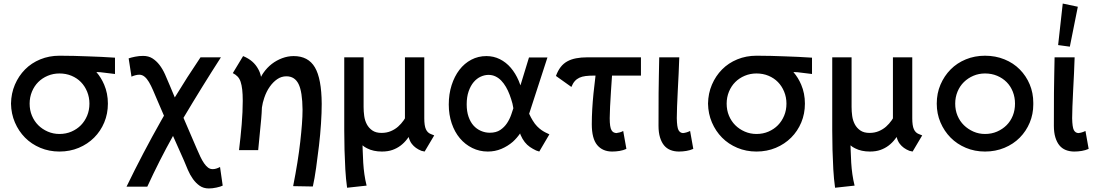

<svg xmlns="http://www.w3.org/2000/svg" viewBox="-20 -846 6195 1082"><path d="M315 8Q257 8 207 -13Q157 -34 121 -70.5Q85 -107 64 -156Q43 -205 42 -262Q43 -320 64 -369Q85 -418 121 -454.5Q157 -491 207 -511.5Q257 -532 315 -532Q317 -532 318 -532Q359 -532 397 -531Q435 -530 473.5 -528.5Q512 -527 550 -525.5Q588 -524 628 -521V-429Q601 -432 583 -434.5Q565 -437 546 -439Q535 -440 523 -440Q550 -409 567 -369Q588 -320 588 -262Q588 -205 567.5 -156Q547 -107 510.5 -70.5Q474 -34 424 -13Q374 8 315 8ZM315 -91Q352 -91 383 -104.5Q414 -118 436 -140.5Q458 -163 471 -194Q484 -225 484 -262Q484 -298 471 -329.5Q458 -361 436 -383.5Q414 -406 383 -419Q352 -432 315 -432Q280 -432 249 -419Q218 -406 195.5 -383.5Q173 -361 160 -329.5Q147 -298 147 -262Q147 -225 160 -194Q173 -163 195.5 -140.5Q218 -118 249 -104.5Q280 -91 315 -91Z M1157 216Q1127 216 1105.5 201Q1084 186 1067.5 163Q1051 140 1039 112Q1027 84 1016 57L955 -80Q878 58 810 206H693Q785 16 888 -166Q896 -180 904 -194L867 -280Q854 -311 842.5 -337.5Q831 -364 819.5 -383.5Q808 -403 794.5 -414Q781 -425 765 -425Q754 -425 741.5 -421.5Q729 -418 721 -414L705 -517Q719 -522 741.5 -526.5Q764 -531 786 -531Q817 -531 839 -517Q861 -503 878.5 -480.5Q896 -458 910 -427Q924 -396 937 -364L965 -297Q1035 -412 1110 -523H1225Q1120 -360 1014 -182L1088 -10Q1099 16 1109 37Q1119 58 1130 74Q1141 90 1152.5 98.5Q1164 107 1177 107Q1179 107 1181 107Q1190 107 1200.5 103.5Q1211 100 1220 95L1235 200Q1223 206 1200 211Q1177 216 1157 216Z M1632 203Q1646 132 1656 69.5Q1666 7 1672 -46.5Q1678 -100 1681.5 -145.5Q1685 -191 1685 -228Q1684 -329 1662.5 -372.5Q1641 -416 1594 -416Q1566 -416 1542.5 -400Q1519 -384 1500 -357Q1481 -330 1469 -294Q1460 -268 1456 -240Q1455 -209 1452 -176Q1445 -95 1435 0H1327Q1336 -73 1342 -145Q1348 -217 1348 -278Q1348 -315 1345 -341Q1342 -367 1336 -385Q1330 -403 1319 -414.5Q1308 -426 1292 -434L1350 -530Q1381 -517 1401.5 -499Q1422 -481 1435 -457Q1446 -438 1451 -413Q1457 -425 1464 -435Q1485 -465 1511.5 -485.5Q1538 -506 1570 -518Q1602 -530 1635 -530Q1717 -530 1754.5 -466.5Q1792 -403 1793 -261Q1793 -211 1789 -149.5Q1785 -88 1777.5 -24.5Q1770 39 1761.5 99.5Q1753 160 1743 205Z M2373 8 2355 4Q2320 -10 2301 -35Q2289 -50 2283 -74Q2278 -68 2274 -62Q2258 -41 2237.5 -25.5Q2217 -10 2191.5 -1Q2166 8 2132 8Q2084 8 2049 -10Q2034 -17 2023 -27Q2023 -11 2024 4Q2025 39 2027 71.5Q2029 104 2033.5 136Q2038 168 2046 200L1936 212Q1929 162 1926 108Q1923 54 1921.5 -1Q1920 -56 1920 -110V-523H2029V-243Q2029 -218 2032.5 -192.5Q2036 -167 2047 -146Q2058 -125 2078 -111Q2098 -97 2130 -97Q2159 -97 2182.5 -107Q2206 -117 2223.5 -132.5Q2241 -148 2255 -168Q2258 -174 2262 -179V-523H2371V-179Q2371 -138 2380 -118Q2389 -98 2407 -91L2427 -83Z M3019 8 3001 2Q2982 -7 2966 -18Q2950 -29 2937 -45.5Q2924 -62 2914 -85Q2913 -89 2911 -94Q2893 -68 2870 -47Q2841 -22 2805.5 -7Q2770 8 2729 8Q2682 8 2641.5 -12Q2601 -32 2571.5 -67Q2542 -102 2525.5 -151Q2509 -200 2509 -257Q2509 -316 2525 -366Q2541 -416 2569 -452.5Q2597 -489 2636 -509.5Q2675 -530 2721 -530Q2762 -530 2797 -512.5Q2832 -495 2858.5 -464Q2885 -433 2903 -391Q2908 -378 2913 -365L2961 -522H3065L2962 -205Q2972 -183 2982 -167Q2994 -147 3007 -134Q3020 -121 3031.5 -113Q3043 -105 3053 -100L3076 -89ZM2861 -200Q2868 -220 2873 -236Q2871 -249 2868 -262Q2861 -288 2852 -312Q2843 -336 2831 -356.5Q2819 -377 2804.5 -392Q2790 -407 2772 -415.5Q2754 -424 2733 -424Q2711 -424 2689 -414Q2667 -404 2649.5 -383.5Q2632 -363 2621 -331.5Q2610 -300 2610 -258Q2610 -218 2620.5 -188Q2631 -158 2648.5 -138.5Q2666 -119 2690 -108.5Q2714 -98 2740 -98Q2776 -98 2799 -113.5Q2822 -129 2837 -151.5Q2852 -174 2861 -200Z M3430 8Q3376 8 3345.5 -28.5Q3315 -65 3315 -146Q3315 -187 3317.5 -230.5Q3320 -274 3324.5 -319Q3329 -364 3335 -411Q3336 -415 3336 -420H3328Q3301 -420 3280.5 -417.5Q3260 -415 3245 -408Q3230 -401 3219 -388.5Q3208 -376 3200 -356L3113 -418Q3124 -448 3139.5 -468Q3155 -488 3176.5 -500Q3198 -512 3226.5 -517.5Q3255 -523 3291 -523H3592V-420H3429Q3426 -376 3423 -331Q3420 -285 3418 -244.5Q3416 -204 3416 -180Q3416 -154 3418.5 -137.5Q3421 -121 3426 -112.5Q3431 -104 3437.5 -100.5Q3444 -97 3453 -96Q3462 -97 3473 -100Q3484 -103 3492 -108L3510 -7Q3493 1 3472 4.5Q3451 8 3430 8Z M3806 8Q3780 8 3758.5 -0.5Q3737 -9 3722.5 -26.5Q3708 -44 3699.5 -71.5Q3691 -99 3691 -137Q3691 -274 3691.5 -322Q3692 -370 3693 -419.5Q3694 -469 3695 -523H3808Q3807 -483 3804.5 -433Q3802 -383 3799.5 -334Q3797 -285 3795.5 -244.5Q3794 -204 3794 -180Q3795 -129 3803.5 -113Q3812 -97 3829 -96Q3839 -97 3849 -100Q3859 -103 3869 -108L3887 -7Q3869 1 3848 4.5Q3827 8 3806 8Z M4243 8Q4185 8 4135 -13Q4085 -34 4049 -70.5Q4013 -107 3992 -156Q3971 -205 3970 -262Q3971 -320 3992 -369Q4013 -418 4049 -454.5Q4085 -491 4135 -511.5Q4185 -532 4243 -532Q4245 -532 4246 -532Q4287 -532 4325 -531Q4363 -530 4401.5 -528.5Q4440 -527 4478 -525.5Q4516 -524 4556 -521V-429Q4529 -432 4511 -434.5Q4493 -437 4474 -439Q4463 -440 4451 -440Q4478 -409 4495 -369Q4516 -320 4516 -262Q4516 -205 4495.5 -156Q4475 -107 4438.5 -70.5Q4402 -34 4352 -13Q4302 8 4243 8ZM4243 -91Q4280 -91 4311 -104.5Q4342 -118 4364 -140.5Q4386 -163 4399 -194Q4412 -225 4412 -262Q4412 -298 4399 -329.5Q4386 -361 4364 -383.5Q4342 -406 4311 -419Q4280 -432 4243 -432Q4208 -432 4177 -419Q4146 -406 4123.5 -383.5Q4101 -361 4088 -329.5Q4075 -298 4075 -262Q4075 -225 4088 -194Q4101 -163 4123.5 -140.5Q4146 -118 4177 -104.5Q4208 -91 4243 -91Z M5123 8 5105 4Q5070 -10 5051 -35Q5039 -50 5033 -74Q5028 -68 5024 -62Q5008 -41 4987.5 -25.5Q4967 -10 4941.5 -1Q4916 8 4882 8Q4834 8 4799 -10Q4784 -17 4773 -27Q4773 -11 4774 4Q4775 39 4777 71.5Q4779 104 4783.5 136Q4788 168 4796 200L4686 212Q4679 162 4676 108Q4673 54 4671.5 -1Q4670 -56 4670 -110V-523H4779V-243Q4779 -218 4782.5 -192.5Q4786 -167 4797 -146Q4808 -125 4828 -111Q4848 -97 4880 -97Q4909 -97 4932.5 -107Q4956 -117 4973.5 -132.5Q4991 -148 5005 -168Q5008 -174 5012 -179V-523H5121V-179Q5121 -138 5130 -118Q5139 -98 5157 -91L5177 -83Z M5531 8Q5473 8 5423 -13Q5373 -34 5337 -70.5Q5301 -107 5280 -156Q5259 -205 5259 -262Q5259 -320 5280 -369Q5301 -418 5337 -454.5Q5373 -491 5423 -511.5Q5473 -532 5531 -532Q5590 -532 5640.5 -511.5Q5691 -491 5727 -454.5Q5763 -418 5783 -370Q5803 -322 5803 -267Q5803 -265 5803 -262Q5803 -259 5803 -257Q5803 -203 5783 -155Q5763 -107 5727 -70.5Q5691 -34 5640.5 -13Q5590 8 5531 8ZM5531 -91Q5568 -91 5599 -104.5Q5630 -118 5652.5 -140.5Q5675 -163 5687.5 -194Q5700 -225 5700 -262Q5700 -298 5687.5 -329.5Q5675 -361 5652.5 -383.5Q5630 -406 5599 -419Q5568 -432 5531 -432Q5496 -432 5465.5 -419Q5435 -406 5412 -383.5Q5389 -361 5376 -329.5Q5363 -298 5363 -262Q5363 -225 5376 -194Q5389 -163 5412 -140.5Q5435 -118 5465.5 -104.5Q5496 -91 5531 -91Z M6034 8Q6008 8 5986.5 -0.5Q5965 -9 5950.5 -26.5Q5936 -44 5927.5 -71.5Q5919 -99 5919 -137Q5919 -274 5919.5 -322Q5920 -370 5921 -419.5Q5922 -469 5923 -523H6036Q6035 -483 6032.5 -433Q6030 -383 6027.5 -334Q6025 -285 6023.5 -244.5Q6022 -204 6022 -180Q6023 -129 6031.5 -113Q6040 -97 6057 -96Q6067 -97 6077 -100Q6087 -103 6097 -108L6115 -7Q6097 1 6076 4.5Q6055 8 6034 8ZM6054 -808 6009 -583 5943 -592 5969 -826Z"/></svg>

Font: Rising Sun SemiBold
Style: Regular
Weight: 600
Designer: Matt McInerney, Pablo Impallari, Rodrigo Fuenzalida (Raleway font), Stephen Hutchings (Greek), Cristiano Sobral (main ch
Foundry: The Rising Sun Project Authors
Version: Version 4.327; ttfautohint (v1.8.4.7-5d5b-dirty)